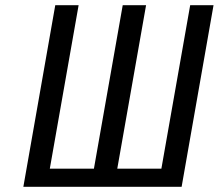

<svg xmlns="http://www.w3.org/2000/svg" viewBox="-20 -720 843 740"><path d="M70 0 193 -700H283L172 -70H342L453 -700H543L432 -70H602L713 -700H803L680 0Z"/></svg>

Font: Cuprum
Style: Italic
Weight: 400
Italic angle: -10°
Designer: Jovanny Lemonad
Foundry: Jovanny Lemonad
Version: Version 3.000